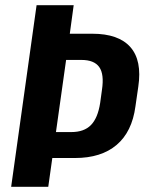

<svg xmlns="http://www.w3.org/2000/svg" viewBox="-20 -720 557 740"><path d="M121 -700H264L249 -590H336Q437 -590 482.5 -538.5Q528 -487 513 -386L502 -310Q489 -212 429.5 -161.5Q370 -111 269 -111H176L190 -211H255Q304 -211 330.5 -238Q357 -265 366 -323L373 -374Q382 -434 362.5 -461.5Q343 -489 294 -489H203L239 -519L166 0H23Z"/></svg>

Font: Pathway Extreme Condensed
Style: Bold Italic
Weight: 700
Width: 3
Italic angle: -8°
Version: Version 1.001;gftools[0.9.26]